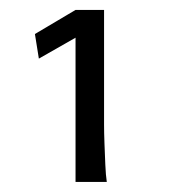

<svg xmlns="http://www.w3.org/2000/svg" viewBox="-20 -610 348 381"><path d="M129.9 -249V-535.2L57.1 -493.7L49.3 -542.5L129.9 -590.3H186.5V-362.8Q186.5 -347.2 187.3 -325.4Q188 -303.7 189 -283Q189.9 -262.2 191.9 -249Z"/></svg>

Font: Harmattan Medium
Style: Regular
Weight: 500
Designer: George W. Nuss III and SIL International
Foundry: SIL International
Version: Version 4.000